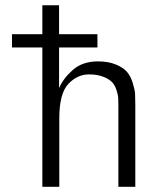

<svg xmlns="http://www.w3.org/2000/svg" viewBox="-20 -715 619 735"><path d="M25.9 -533.2V-584H142.1V-694.8H206.1V-584H353V-533.2H206.1V-377.9Q222.2 -415 259 -447.5Q295.9 -480 355 -480Q395 -480 423.6 -468Q452.1 -456.1 466.1 -439.9Q480 -423.8 488 -397.9Q496.1 -372.1 497.1 -355.5Q498 -338.9 498 -314.9V0H433.1V-311Q433.1 -329.1 432.6 -340.1Q432.1 -351.1 426 -370.1Q419.9 -389.2 408.9 -400.6Q397.9 -412.1 375.5 -421.1Q353 -430.2 320.8 -430.2Q275.9 -430.2 241.5 -393.6Q207 -356.9 207 -262.2V0H142.1V-533.2Z"/></svg>

Font: CMU Bright
Style: Roman
Weight: 500
Version: Version 0.7.0